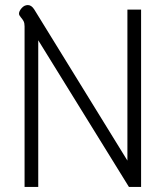

<svg xmlns="http://www.w3.org/2000/svg" viewBox="-20 -738 657 758"><path d="M77 -634Q77 -647 73 -654.5Q69 -662 62 -670Q55 -678 55 -684Q55 -694 65.5 -706Q76 -718 90 -718Q104 -718 115 -701L483 -104V-700H537V0H489L131 -579V0H77Z"/></svg>

Font: Niramit ExtraLight
Style: Regular
Weight: 200
Designer: Katatrad Aksorn Co.,Ltd.
Foundry: Cadson Demak Co.,Ltd.
Version: Version 1.000; ttfautohint (v1.6)